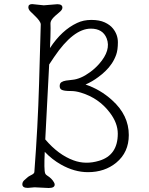

<svg xmlns="http://www.w3.org/2000/svg" viewBox="-20 -853 724 936"><path d="M115.2 63Q88.9 63 88.9 45.4Q88.9 33.7 98.9 24.9Q108.9 16.1 114.3 11.5Q119.6 6.8 126 3.7Q132.3 0.5 136.7 -2Q147 -7.8 147.5 -14.6Q164.6 -238.8 170.4 -442.6Q176.3 -646.5 178.7 -733.9Q178.7 -749 147.5 -778.3Q138.7 -786.6 128.4 -796.9Q118.2 -807.1 118.2 -817.9Q118.2 -833 137.2 -833L193.4 -827.1L259.3 -832.5Q284.2 -832.5 284.2 -815.9Q284.2 -805.2 270.5 -794.2Q256.8 -783.2 248.3 -775.1Q239.7 -767.1 234.9 -760.7Q226.1 -749.5 226.1 -738.3L226.6 -715.3Q226.6 -677.2 223.6 -618.7Q281.2 -706.5 356 -741.2Q386.7 -755.9 425.5 -755.9Q464.4 -755.9 490.5 -743.9Q516.6 -731.9 530.8 -713.9Q554.7 -684.1 554.7 -646.7Q554.7 -609.4 546.4 -586.2Q538.1 -563 524.7 -543Q511.2 -522.9 494.1 -506.6Q477.1 -490.2 459.5 -477.5Q429.7 -455.1 397 -440.9Q468.8 -417 526.4 -364.7Q607.9 -291.5 607.9 -194.8Q607.9 -110.4 546.9 -60.1Q490.7 -13.7 408.7 -13.7Q342.8 -13.7 277.3 -50.8Q233.9 -75.2 198.2 -112.8Q193.8 -24.4 200.2 -7.8Q202.6 -1.5 210 2.9Q232.4 16.6 243.2 36.1Q246.6 42 246.6 46.9Q246.6 63.5 217.3 63.5L148.4 60.1ZM200.7 -173.3Q264.6 -98.1 338.4 -71.3Q397.5 -49.3 463.4 -69.3Q554.2 -96.2 554.2 -201.2Q554.2 -252.9 515.6 -303.7Q461.9 -375 374.5 -401.4Q348.6 -409.2 327.9 -409.2Q307.1 -409.2 296.4 -410.9Q285.6 -412.6 280.3 -415.5Q271 -420.4 271 -433.6Q271 -446.8 279.5 -452.4Q288.1 -458 302 -460.2Q315.9 -462.4 334.2 -464.1Q352.5 -465.8 374 -474.9Q395.5 -483.9 419.4 -501.5Q443.4 -519 462.9 -541Q522.5 -608.4 500 -666Q481 -713.4 422.9 -713.4Q337.4 -713.4 243.7 -574.7Q230.5 -555.2 219.7 -538.6L210 -352.5Q207.5 -312.5 200.7 -173.3Z"/></svg>

Font: Snowburst One
Style: Regular
Weight: 400
Designer: Annet Stirling
Foundry: Annet Stirling
Version: Version 1.001